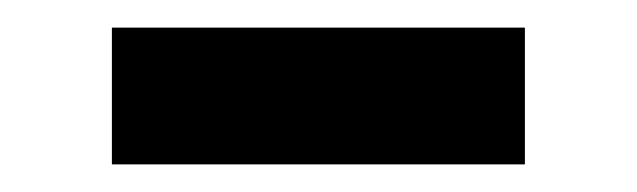

<svg xmlns="http://www.w3.org/2000/svg" viewBox="-20 -339 461 139"><path d="M61 -220V-319H360V-220Z"/></svg>

Font: TitilliumWeb-SemiBold
Style: SemiBold
Weight: 600
Version: Version 1.001;PS 57.000;hotconv 1.0.70;makeotf.lib2.5.55311